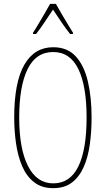

<svg xmlns="http://www.w3.org/2000/svg" viewBox="-20 -1036 551 1000"><path d="M457 -424Q457 -352 448 -285.5Q439 -219 416.5 -167.5Q394 -116 355.5 -86Q317 -56 257 -56Q197 -56 157.5 -87Q118 -118 95.5 -170.5Q73 -223 63.5 -289Q54 -355 54 -424Q54 -607 106.5 -698.5Q159 -790 257 -790Q331 -790 374.5 -742.5Q418 -695 437.5 -612.5Q457 -530 457 -424ZM80 -424Q80 -261 126 -171Q172 -81 257 -81Q345 -81 388 -169Q431 -257 431 -424Q431 -588 388 -676.5Q345 -765 257 -765Q167 -765 123.5 -675.5Q80 -586 80 -424ZM271 -1016Q284 -993 302.5 -961Q321 -929 337.5 -902.5Q354 -876 360 -866V-859H345Q324 -885 300 -920.5Q276 -956 256 -986Q237 -958 212.5 -921Q188 -884 168 -859H152V-866Q163 -882 179 -909Q195 -936 212 -965Q229 -994 241 -1016Z"/></svg>

Font: Noto Sans Malayalam UI ExtraCondensed Thin
Style: Regular
Weight: 100
Width: 2
Designer: Jelle Bosma - Monotype Design Team
Foundry: Monotype Imaging Inc.
Version: Version 2.104; ttfautohint (v1.8.4.7-5d5b)